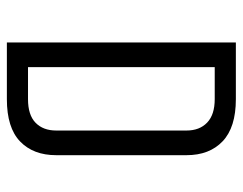

<svg xmlns="http://www.w3.org/2000/svg" viewBox="-92 -598 690 545"><g transform="rotate(90 252.5 -325.0)"><path d="M100 0V-650H261Q341 -650 380.5 -612.5Q420 -575 420 -510V-140Q420 -75 381 -37.5Q342 0 261 0ZM350 -510Q350 -547 327.5 -568.5Q305 -590 261 -590H170V-60H261Q306 -60 328 -81.5Q350 -103 350 -140Z"/></g></svg>

Font: Unica One
Style: Regular
Weight: 400
Designer: Eduardo Rodriguez Tunni
Foundry: Eduardo Rodriguez Tunni
Version: Version 2.000; ttfautohint (v1.8.4.7-5d5b);gftools[0.9.23]